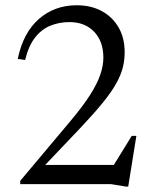

<svg xmlns="http://www.w3.org/2000/svg" viewBox="-20 -700 590 730"><path d="M405.5 -61 481 -183.5H498.5L467.5 9.5H459.5L401.5 0H57V-12.5L248 -240Q295.5 -296.5 322.8 -339.5Q350 -382.5 361.5 -416.8Q373 -451 373 -481Q373 -542.5 338 -579.2Q303 -616 244 -616Q206 -616 172.5 -602.8Q139 -589.5 114 -558.2Q89 -527 75.5 -472L47.5 -476Q68 -575.5 127.8 -627.8Q187.5 -680 272 -680Q326 -680 367 -657.8Q408 -635.5 431 -595.5Q454 -555.5 454 -501.5Q454 -471.5 446.8 -442.8Q439.5 -414 421.2 -381.5Q403 -349 370 -308.5Q337 -268 286 -214L112.5 -31.5L126.5 -73H428Z"/></svg>

Font: Newsreader Text
Style: Regular
Weight: 400
Designer: Hugues Gentile
Foundry: Production Type
Version: Version 1.001